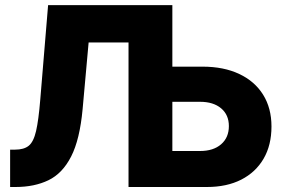

<svg xmlns="http://www.w3.org/2000/svg" viewBox="-20 -748 1131 768"><path d="M20.5 0V-149.4H40Q75.7 -149.4 95 -165Q114.3 -180.7 124.3 -223.9Q134.3 -267.1 141.1 -350.1L172.4 -727.5H669.4V-481.4H790Q875 -481.4 937 -452.1Q999 -422.9 1032.5 -369.1Q1065.9 -315.4 1065.9 -242.2Q1065.9 -167.5 1034.4 -113.3Q1002.9 -59.1 945.1 -29.5Q887.2 0 807.6 0H494.1V-578.1H334.5L310.5 -312Q299.3 -189.9 264.6 -122.1Q230 -54.2 173.8 -27.1Q117.7 0 42 0ZM669.4 -340.8V-144H780.3Q833.5 -144 864.5 -170.9Q895.5 -197.8 895.5 -243.7Q895.5 -288.6 864.5 -314.7Q833.5 -340.8 780.3 -340.8Z"/></svg>

Font: Inter Display ExtraBold
Style: Regular
Weight: 800
Designer: Rasmus Andersson
Foundry: rsms
Version: Version 4.000;git-a52131595